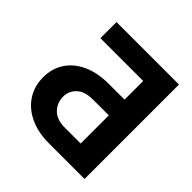

<svg xmlns="http://www.w3.org/2000/svg" viewBox="-186 -882 1041 1041"><g transform="rotate(45 334.0 -362.0)"><path d="M608.9 0H337.4Q252 0 189.7 -29.5Q127.4 -59.1 93.8 -111.1Q60.1 -163.1 60.1 -231.4Q60.1 -299.3 93.8 -350.1Q127.4 -400.9 189.7 -429.2Q252 -457.5 337.4 -457.5H458V-600.6H129.9V-724.1H608.9ZM458 -121.1V-336.9H337.4Q273.9 -336.9 242.4 -306.6Q210.9 -276.4 210.9 -232.9Q210.9 -187.5 242.4 -154.3Q273.9 -121.1 337.4 -121.1Z"/></g></svg>

Font: Inter-Bold
Style: Bold
Weight: 700
Designer: Rasmus Andersson
Foundry: rsms
Version: Version 4.000;git-a52131595